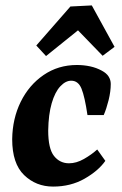

<svg xmlns="http://www.w3.org/2000/svg" viewBox="-20 -676 449 709"><path d="M176 13Q113 13 69 -29.5Q25 -72 25 -162Q26 -238 56.5 -300Q87 -362 141 -399Q195 -436 264 -436Q289 -436 312.5 -431Q336 -426 356 -415Q373 -406 381 -393.5Q389 -381 389 -366Q389 -338 381 -306Q373 -274 363 -251H303Q293 -319 281 -348.5Q269 -378 243 -378Q222 -378 202.5 -357Q183 -336 171 -295Q159 -254 158 -194Q158 -127 179.5 -100Q201 -73 235 -73Q262 -73 290 -89Q318 -105 339 -124L369 -82Q343 -45 292 -16Q241 13 176 13ZM114 -508 240 -652 319 -656 403 -503 359 -470 268 -564 150 -469Z"/></svg>

Font: Yrsa
Style: Bold Italic
Weight: 700
Italic angle: -7.10001°
Version: Version 2.004